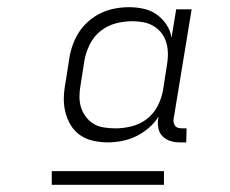

<svg xmlns="http://www.w3.org/2000/svg" viewBox="-20 -713 640 534"><path d="M280 -317Q259 -317 239 -321.5Q219 -326 203 -337Q187 -348 177 -364.5Q167 -381 162 -400.5Q157 -420 157.5 -440.5Q158 -461 162 -482L173 -552Q176 -571 183 -590Q190 -609 201 -625.5Q212 -642 228 -655.5Q244 -669 262.5 -677.5Q281 -686 300.5 -689.5Q320 -693 339 -693Q360 -693 380 -688.5Q400 -684 416 -672.5Q432 -661 443 -644.5Q454 -628 457 -608L470 -687H513L463 -383Q462 -378 463 -372.5Q464 -367 467 -363Q470 -359 475.5 -357.5Q481 -356 487 -356H499L498 -317H480Q466 -317 453.5 -321Q441 -325 432 -334Q423 -343 420.5 -356.5Q418 -370 420 -383L421 -389Q410 -371 393.5 -357Q377 -343 358.5 -334Q340 -325 319.5 -321Q299 -317 280 -317ZM301 -356Q323 -356 345.5 -361.5Q368 -367 387 -381Q406 -395 417.5 -416.5Q429 -438 433 -460L444 -530Q447 -546 447 -562Q447 -578 443 -593Q439 -608 430 -620Q421 -632 408 -640Q395 -648 379.5 -651Q364 -654 348 -654Q325 -654 302 -648Q279 -642 260 -627Q241 -612 230 -590Q219 -568 215 -546L204 -476Q201 -460 201 -444Q201 -428 205.5 -414Q210 -400 219 -388Q228 -376 240.5 -368.5Q253 -361 269 -358.5Q285 -356 301 -356ZM124 -199V-237H436V-199Z"/></svg>

Font: Iosevka Etoile Extralight
Style: Italic
Weight: 200
Italic angle: -9°
Designer: Belleve Invis
Foundry: Belleve Invis
Version: Version 22.1.2; ttfautohint (v1.8.4)